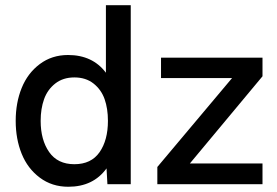

<svg xmlns="http://www.w3.org/2000/svg" viewBox="-20 -710 1069 740"><path d="M388.2 -429.7V-689.9H483.9V0H394L390.6 -61Q339.4 9.8 243.2 9.8Q180.2 9.8 133.3 -25.4Q86.4 -60.5 63.5 -117.4Q40.5 -174.3 40.5 -244.1Q40.5 -314 63.5 -370.8Q86.4 -427.7 133.1 -462.9Q179.7 -498 242.2 -498Q336.9 -498 388.2 -429.7ZM991.7 -487.8V-416L711.9 -80.1H991.7V0H586.4V-66.4L874.5 -409.2H600.6V-487.8ZM266.6 -77.1Q331.5 -77.1 363.8 -123.5Q396 -169.9 396 -244.1Q396 -291.5 383.1 -328.1Q370.1 -364.7 340.3 -388.2Q310.5 -411.6 266.6 -411.6Q223.1 -411.6 193.1 -388.2Q163.1 -364.7 149.9 -327.9Q136.7 -291 136.7 -244.1Q136.7 -170.9 169.4 -124Q202.1 -77.1 266.6 -77.1Z"/></svg>

Font: HK Grotesk Medium
Style: Regular
Weight: 500
Designer: Alfredo Marco Pradil and Stefan Peev
Foundry: Hanken Design Co.
Version: Version 1.045;PS 001.045;hotconv 1.0.88;makeotf.lib2.5.64775